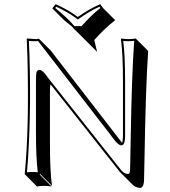

<svg xmlns="http://www.w3.org/2000/svg" viewBox="-20 -832 814 918"><path d="M107.9 -645 109.9 -647.9Q114.7 -647.9 151.9 -645Q151.9 -645 166 -647L222.7 -590.3L563.5 -149.4Q567.4 -156.2 567.9 -178.2V-444.8Q567.9 -573.7 558.1 -645L560.1 -647.9Q578.6 -645 595.2 -645Q612.8 -645 629.9 -647.9L631.8 -645L688.5 -588.4Q676.8 -427.2 670.4 -50.8Q669.4 -2.9 668.5 35.6Q665.5 65.9 649.4 66.4Q628.9 65.4 613.3 50.3L556.6 -6.3Q552.7 -10.3 549.8 -14.2L221.7 -428.7Q218.3 -420.4 218.8 -382.3V-143.6Q218.8 -14.6 228.5 56.6L171.9 0L169.9 2.9L226.6 59.6Q208 56.6 191.4 56.6Q173.8 56.6 156.7 59.6L100.1 2.9L98.1 0Q119.6 -215.3 111.3 -553.7Q109.9 -603.5 107.9 -645ZM325.7 -703.6Q308.1 -718.8 286.6 -735.4L230 -792L246.1 -812Q306.6 -785.2 352.1 -751Q409.2 -791 459 -812L474.1 -792L530.8 -735.4Q480.5 -696.8 430.7 -640.6L444.3 -584L387.7 -640.6L331.1 -696.8Q328.1 -700.7 325.7 -703.6ZM118.2 -636.2Q131.3 -340.8 113.8 -69.8Q111.3 -36.1 108.9 -8.3Q122.1 -9.8 134.8 -9.8Q147.9 -9.8 160.6 -8.3Q151.9 -79.1 151.9 -200.2V-439Q151.9 -482.4 155.3 -489.3Q160.6 -497.6 168.9 -498Q181.2 -498 201.2 -471.7Q206.5 -464.4 209 -460.9L558.1 -20Q573.2 -0.5 592.8 0Q600.1 0 602.1 -18.6Q602.1 -20.5 602.1 -21.5Q603 -76.2 605 -177.7Q609.9 -471.7 621.6 -636.7Q607.9 -635.3 595.2 -634.8Q582 -634.8 569.3 -636.7Q578.1 -565.4 578.1 -444.8V-177.7Q577.1 -140.6 563.5 -137.7Q561 -137.2 558.6 -137.2Q544.4 -138.2 519 -172.9Q505.4 -191.4 501 -196.8L161.6 -636.2Q154.8 -635.3 151.9 -634.8Q131.3 -634.8 118.2 -636.2ZM335.9 -707H369.6Q416 -758.8 460 -793.9L455.6 -799.8Q409.2 -779.3 357.9 -742.7L351.6 -738.8L346.2 -743.2Q302.7 -775.4 249 -799.8L244.1 -793.5Q301.8 -747.6 335.9 -707Z"/></svg>

Font: Linux Biolinum Shadow O
Style: Regular
Weight: 400
Designer: Philipp H. Poll
Foundry: Philipp H. Poll
Version: Version 1.0.4